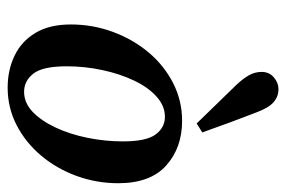

<svg xmlns="http://www.w3.org/2000/svg" viewBox="-146 -608 765 514"><g transform="rotate(90 237.0 -350.5)"><path d="M214 12Q167 12 128.5 -6.5Q90 -25 67.5 -62.5Q45 -100 45 -157Q45 -216 65 -270Q85 -324 120 -365.5Q155 -407 202 -431Q249 -455 303 -455Q375 -455 422.5 -412.5Q470 -370 470 -284Q470 -226 450.5 -172.5Q431 -119 396 -77.5Q361 -36 314.5 -12Q268 12 214 12ZM225 -32Q255 -32 279 -55Q303 -78 321 -116.5Q339 -155 348.5 -202Q358 -249 358 -297Q358 -359 339.5 -384Q321 -409 292 -409Q263 -409 238 -386.5Q213 -364 195 -326Q177 -288 167 -241Q157 -194 157 -146Q157 -82 176.5 -57Q196 -32 225 -32ZM334 -509 310 -494Q285 -520 259 -546.5Q233 -573 207 -600Q190 -618 181 -634Q172 -650 172 -668Q172 -688 186.5 -700.5Q201 -713 218 -713Q238 -713 253 -700Q268 -687 280 -655Q294 -619 307.5 -582.5Q321 -546 334 -509Z"/></g></svg>

Font: Lisu Bosa Black
Style: Italic
Weight: 900
Italic angle: -19°
Designer: David Morse, Annie Olsen, Victor Gaultney, Frank Grießhammer (Latin)
Foundry: SIL International
Version: Version 2.000